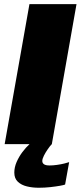

<svg xmlns="http://www.w3.org/2000/svg" viewBox="-20 -695 390 926"><path d="M2.5 0H230L349 -675H122ZM167 210.5Q195.5 210.5 222.5 207.5Q249.5 204.5 269 201Q288.5 197.5 294 195L313.5 87Q306.5 89.5 290.5 93.5Q274.5 97.5 255.2 100.2Q236 103 219 103Q200.5 103 192.2 97.2Q184 91.5 184 81.5Q184 71 192 55.2Q200 39.5 210.8 24Q221.5 8.5 230 0H122.5Q105 16 88.2 38.2Q71.5 60.5 60.2 86.2Q49 112 49 137.5Q49 165.5 66 181.5Q83 197.5 109.8 204Q136.5 210.5 167 210.5Z"/></svg>

Font: Anybody UltraCondensed Thin Black
Style: Italic
Weight: 900
Italic angle: -10°
Version: Version 1.111